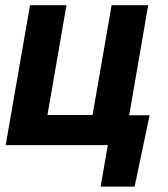

<svg xmlns="http://www.w3.org/2000/svg" viewBox="-20 -548 636 725"><path d="M93.3 -528.3H231L159.2 -113.8H329.6L401.4 -528.3H539.6L467.8 -112.8H544.9L488.3 156.7H359.9L387.2 0H1.5Z"/></svg>

Font: RobotoInd
Style: Bold Italic
Weight: 700
Italic angle: -12°
Designer: Google
Version: Version 2.001150; 2014